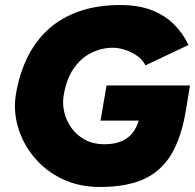

<svg xmlns="http://www.w3.org/2000/svg" viewBox="-20 -732 776 764"><path d="M377 12Q294 12 227.5 -20Q161 -52 116 -106Q71 -160 51.5 -226.5Q32 -293 44 -361Q58 -441 90 -505.5Q122 -570 173 -616Q224 -662 295.5 -687Q367 -712 458 -712Q532 -712 585 -691Q638 -670 673.5 -634Q709 -598 730 -553L559 -472Q548 -494 526 -509.5Q504 -525 478 -533.5Q452 -542 429 -542Q385 -542 344 -522Q303 -502 273.5 -460Q244 -418 233 -350Q228 -318 236 -284.5Q244 -251 265 -222Q286 -193 319 -175.5Q352 -158 395 -158Q438 -158 467 -171.5Q496 -185 513.5 -211.5Q531 -238 538 -278L720 -295Q703 -189 663.5 -121Q624 -53 555 -20.5Q486 12 377 12ZM380 -252 404 -392H736L720 -295L608 -252Z"/></svg>

Font: Figtree Light Black
Style: Italic
Weight: 900
Italic angle: -9.5°
Version: Version 2.000